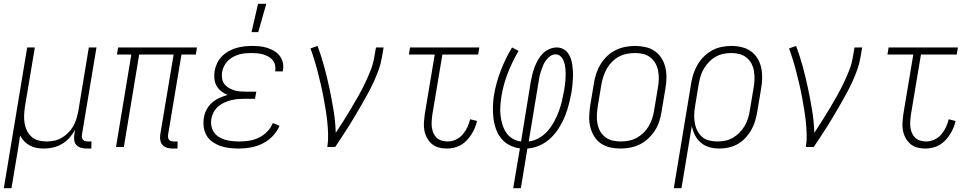

<svg xmlns="http://www.w3.org/2000/svg" viewBox="-43 -768 5063 1003"><path d="M-23 215 99 -520H139L87 -209Q84 -188 83 -166.5Q82 -145 85.5 -124Q89 -103 98 -85Q107 -67 122 -53.5Q137 -40 157.5 -34.5Q178 -29 200 -29Q220 -29 240 -33Q260 -37 278.5 -47.5Q297 -58 313 -74Q329 -90 339.5 -108.5Q350 -127 356 -147Q362 -167 366 -187L421 -520H461L385 -64Q384 -57 385 -50Q386 -43 390.5 -38Q395 -33 402 -31Q409 -29 416 -29H435L434 8H409Q394 8 380 4Q366 0 356.5 -10Q347 -20 345 -34.5Q343 -49 345 -64L350 -90Q337 -68 320 -48.5Q303 -29 280.5 -16Q258 -3 234 2.5Q210 8 186 8Q166 8 147.5 4.5Q129 1 112.5 -8Q96 -17 83.5 -30Q71 -43 62 -60Q56 -18 49 24Q42 66 35 107L17 215Z M884 8H859Q844 8 830 4Q816 0 806.5 -10Q797 -20 794.5 -34.5Q792 -49 794 -64L864 -483H684L604 0H563L643 -483H568L574 -520H986L980 -483H905L835 -64Q834 -57 835 -50Q836 -43 840 -38Q844 -33 851 -31Q858 -29 866 -29H885Z M1203 8Q1179 8 1154.5 5Q1130 2 1108.5 -5.5Q1087 -13 1067.5 -26.5Q1048 -40 1036.5 -59.5Q1025 -79 1021.5 -103Q1018 -127 1022 -152Q1025 -173 1035.5 -194Q1046 -215 1064 -231Q1082 -247 1103 -256.5Q1124 -266 1146 -272Q1128 -279 1113 -291Q1098 -303 1088.5 -319.5Q1079 -336 1077 -356Q1075 -376 1078 -397Q1082 -418 1091 -437.5Q1100 -457 1115.5 -473Q1131 -489 1150.5 -500Q1170 -511 1190.5 -517Q1211 -523 1232 -525.5Q1253 -528 1273 -528Q1294 -528 1314 -526Q1334 -524 1353 -518Q1372 -512 1389 -502Q1406 -492 1418 -476.5Q1430 -461 1434.5 -441.5Q1439 -422 1435 -401L1434 -395H1394L1395 -399Q1397 -415 1393.5 -429.5Q1390 -444 1380.5 -455Q1371 -466 1358 -473Q1345 -480 1331 -484Q1317 -488 1301.5 -489.5Q1286 -491 1270 -491Q1254 -491 1238 -489.5Q1222 -488 1206 -483.5Q1190 -479 1174.5 -470.5Q1159 -462 1147 -450Q1135 -438 1127.5 -422.5Q1120 -407 1117 -391Q1115 -375 1117 -359Q1119 -343 1128 -330.5Q1137 -318 1150 -310Q1163 -302 1178 -297Q1193 -292 1209.5 -290.5Q1226 -289 1242 -289H1296L1289 -252H1235Q1217 -252 1199.5 -250.5Q1182 -249 1164 -244.5Q1146 -240 1128.5 -232Q1111 -224 1096.5 -211.5Q1082 -199 1073 -182Q1064 -165 1061 -147Q1058 -128 1061.5 -109.5Q1065 -91 1075 -76.5Q1085 -62 1100.5 -52.5Q1116 -43 1133 -38Q1150 -33 1169 -31Q1188 -29 1207 -29Q1233 -29 1258.5 -33Q1284 -37 1308.5 -48.5Q1333 -60 1352.5 -80Q1372 -100 1382 -125L1417 -111Q1405 -81 1381 -56.5Q1357 -32 1327.5 -17.5Q1298 -3 1266 2.5Q1234 8 1203 8ZM1271 -600 1305 -748H1348L1306 -600Z M1667 0Q1672 -34 1671 -67.5Q1670 -101 1666.5 -134Q1663 -167 1657.5 -199.5Q1652 -232 1646 -264.5Q1640 -297 1632.5 -328.5Q1625 -360 1617 -391.5Q1609 -423 1599.5 -454Q1590 -485 1579 -515L1616 -528Q1636 -474 1651 -418.5Q1666 -363 1678 -306.5Q1690 -250 1699.5 -192Q1709 -134 1711 -74Q1732 -106 1752 -137.5Q1772 -169 1791 -201Q1810 -233 1828.5 -265.5Q1847 -298 1863 -331.5Q1879 -365 1892.5 -399Q1906 -433 1912 -468L1921 -520H1961L1952 -468Q1947 -437 1936 -406Q1925 -375 1911.5 -345Q1898 -315 1882 -285.5Q1866 -256 1849.5 -227Q1833 -198 1816 -169.5Q1799 -141 1781.5 -112.5Q1764 -84 1745 -56Q1726 -28 1708 0Z M2291 8Q2269 8 2248.5 2.5Q2228 -3 2213 -16Q2198 -29 2188 -47Q2178 -65 2174 -86Q2170 -107 2171.5 -128.5Q2173 -150 2176 -172L2228 -483H2093L2099 -520H2461L2455 -483H2268L2215 -166Q2213 -150 2212 -134Q2211 -118 2213 -102.5Q2215 -87 2221 -73Q2227 -59 2238 -48.5Q2249 -38 2264.5 -33.5Q2280 -29 2296 -29Q2317 -29 2338 -38.5Q2359 -48 2374 -65.5Q2389 -83 2398.5 -103.5Q2408 -124 2413 -145L2449 -136Q2445 -118 2437.5 -100Q2430 -82 2419.5 -65.5Q2409 -49 2395 -34.5Q2381 -20 2364.5 -10.5Q2348 -1 2329 3.5Q2310 8 2291 8Z M2638 215 2673 7Q2642 3 2617 -10.5Q2592 -24 2574.5 -46Q2557 -68 2547.5 -95.5Q2538 -123 2534.5 -152.5Q2531 -182 2532 -212.5Q2533 -243 2538 -274Q2549 -337 2573 -399.5Q2597 -462 2632 -520L2666 -502Q2633 -446 2610 -387Q2587 -328 2577 -268Q2573 -243 2571 -217.5Q2569 -192 2571.5 -167.5Q2574 -143 2581 -119.5Q2588 -96 2600.5 -76.5Q2613 -57 2633.5 -44.5Q2654 -32 2679 -29L2730 -343Q2734 -362 2738.5 -381.5Q2743 -401 2750.5 -419.5Q2758 -438 2768 -456Q2778 -474 2792.5 -488.5Q2807 -503 2826.5 -511.5Q2846 -520 2865 -520Q2883 -520 2898 -512.5Q2913 -505 2923 -492Q2933 -479 2938.5 -463Q2944 -447 2946.5 -430Q2949 -413 2950 -395.5Q2951 -378 2950 -360.5Q2949 -343 2947.5 -325Q2946 -307 2943 -289Q2937 -257 2929 -225Q2921 -193 2908.5 -161.5Q2896 -130 2877.5 -100.5Q2859 -71 2834 -47Q2809 -23 2777 -8.5Q2745 6 2712 8L2678 215ZM2719 -29Q2746 -32 2772.5 -47Q2799 -62 2818.5 -84.5Q2838 -107 2852 -133Q2866 -159 2876 -186Q2886 -213 2892.5 -240.5Q2899 -268 2904 -296Q2906 -309 2908 -323Q2910 -337 2911 -350.5Q2912 -364 2912 -378Q2912 -392 2911 -405.5Q2910 -419 2907 -432Q2904 -445 2898.5 -456.5Q2893 -468 2883 -476Q2873 -484 2859 -484Q2844 -484 2831 -474.5Q2818 -465 2808.5 -452Q2799 -439 2793.5 -424.5Q2788 -410 2783 -395.5Q2778 -381 2775 -366.5Q2772 -352 2770 -337Z M3199 8Q3171 8 3144 2Q3117 -4 3095.5 -19Q3074 -34 3060.5 -56.5Q3047 -79 3040.5 -105Q3034 -131 3035 -159Q3036 -187 3040 -215L3060 -335Q3064 -361 3072.5 -386Q3081 -411 3095 -433.5Q3109 -456 3129 -475Q3149 -494 3173 -506Q3197 -518 3223 -523Q3249 -528 3274 -528Q3302 -528 3329 -522Q3356 -516 3377.5 -501Q3399 -486 3413 -463.5Q3427 -441 3433 -415Q3439 -389 3438.5 -361Q3438 -333 3433 -305L3413 -185Q3409 -159 3401 -134Q3393 -109 3378.5 -86.5Q3364 -64 3344 -45Q3324 -26 3300 -14Q3276 -2 3250 3Q3224 8 3199 8ZM3200 -29Q3220 -29 3241.5 -33Q3263 -37 3282.5 -47.5Q3302 -58 3318.5 -74Q3335 -90 3346 -109Q3357 -128 3364 -149Q3371 -170 3374 -191L3394 -311Q3398 -333 3398.5 -355Q3399 -377 3395 -398Q3391 -419 3381 -437Q3371 -455 3354.5 -468Q3338 -481 3317.5 -486Q3297 -491 3274 -491Q3254 -491 3232.5 -487Q3211 -483 3191 -472.5Q3171 -462 3155 -446Q3139 -430 3128 -411Q3117 -392 3110 -371Q3103 -350 3099 -329L3079 -209Q3076 -187 3075 -165Q3074 -143 3078 -122Q3082 -101 3092 -83Q3102 -65 3118.5 -52Q3135 -39 3156 -34Q3177 -29 3200 -29Z M3477 215 3568 -335Q3572 -360 3580.5 -385Q3589 -410 3602.5 -432.5Q3616 -455 3635.5 -474Q3655 -493 3678.5 -505.5Q3702 -518 3727.5 -523Q3753 -528 3778 -528Q3806 -528 3832.5 -521.5Q3859 -515 3880 -500Q3901 -485 3914.5 -462.5Q3928 -440 3933.5 -414Q3939 -388 3938.5 -360Q3938 -332 3933 -305L3913 -185Q3909 -161 3902 -137Q3895 -113 3882.5 -90.5Q3870 -68 3852 -48.5Q3834 -29 3811.5 -16Q3789 -3 3764.5 2.5Q3740 8 3716 8Q3688 8 3663 1Q3638 -6 3618.5 -22.5Q3599 -39 3587.5 -62Q3576 -85 3571 -110L3517 215ZM3704 -29Q3724 -29 3745 -33Q3766 -37 3785 -48Q3804 -59 3820 -75Q3836 -91 3847 -110Q3858 -129 3864.5 -149.5Q3871 -170 3874 -191L3894 -311Q3898 -332 3898.5 -354Q3899 -376 3895.5 -397Q3892 -418 3882.5 -436Q3873 -454 3857 -467Q3841 -480 3820.5 -485.5Q3800 -491 3778 -491Q3758 -491 3737 -487Q3716 -483 3696.5 -472Q3677 -461 3661.5 -445Q3646 -429 3634.5 -410Q3623 -391 3617 -370.5Q3611 -350 3607 -329L3588 -213Q3584 -191 3583.5 -169Q3583 -147 3586.5 -126Q3590 -105 3599.5 -86Q3609 -67 3624 -53.5Q3639 -40 3660.5 -34.5Q3682 -29 3704 -29Z M4167 0Q4172 -34 4171 -67.5Q4170 -101 4166.5 -134Q4163 -167 4157.5 -199.5Q4152 -232 4146 -264.5Q4140 -297 4132.5 -328.5Q4125 -360 4117 -391.5Q4109 -423 4099.5 -454Q4090 -485 4079 -515L4116 -528Q4136 -474 4151 -418.5Q4166 -363 4178 -306.5Q4190 -250 4199.5 -192Q4209 -134 4211 -74Q4232 -106 4252 -137.5Q4272 -169 4291 -201Q4310 -233 4328.5 -265.5Q4347 -298 4363 -331.5Q4379 -365 4392.5 -399Q4406 -433 4412 -468L4421 -520H4461L4452 -468Q4447 -437 4436 -406Q4425 -375 4411.5 -345Q4398 -315 4382 -285.5Q4366 -256 4349.5 -227Q4333 -198 4316 -169.5Q4299 -141 4281.5 -112.5Q4264 -84 4245 -56Q4226 -28 4208 0Z M4791 8Q4769 8 4748.5 2.5Q4728 -3 4713 -16Q4698 -29 4688 -47Q4678 -65 4674 -86Q4670 -107 4671.5 -128.5Q4673 -150 4676 -172L4728 -483H4593L4599 -520H4961L4955 -483H4768L4715 -166Q4713 -150 4712 -134Q4711 -118 4713 -102.5Q4715 -87 4721 -73Q4727 -59 4738 -48.5Q4749 -38 4764.5 -33.5Q4780 -29 4796 -29Q4817 -29 4838 -38.5Q4859 -48 4874 -65.5Q4889 -83 4898.5 -103.5Q4908 -124 4913 -145L4949 -136Q4945 -118 4937.5 -100Q4930 -82 4919.5 -65.5Q4909 -49 4895 -34.5Q4881 -20 4864.5 -10.5Q4848 -1 4829 3.5Q4810 8 4791 8Z"/></svg>

Font: Iosevka Extralight
Style: Italic
Weight: 200
Italic angle: -9°
Monospace: yes
Designer: Belleve Invis
Foundry: Belleve Invis
Version: Version 32.5.0; ttfautohint (v1.8.4)